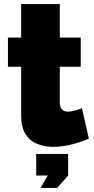

<svg xmlns="http://www.w3.org/2000/svg" viewBox="-20 -711 463 944"><path d="M417 -29Q377 -12 331.5 -0.5Q286 11 242 11Q199 11 163 -3.5Q127 -18 105.5 -51.5Q84 -85 84 -142V-383H19V-526H84V-691H274V-526H377V-383H274V-209Q274 -183 285 -172.5Q296 -162 315 -162Q329 -162 347 -167Q365 -172 383 -179ZM179 213 215 152H158V46H315V152L261 213Z"/></svg>

Font: Raleway Black
Style: Regular
Weight: 900
Designer: Matt McInerney, Pablo Impallari, Rodrigo Fuenzalida
Foundry: Matt McInerney, Pablo Impallari, Rodrigo Fuenzalida
Version: Version 4.026